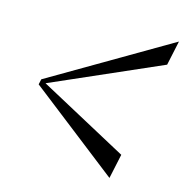

<svg xmlns="http://www.w3.org/2000/svg" viewBox="-99 -754 819 847"><g transform="rotate(15 310.0 -331.0)"><path d="M66.5 -318.5 475 -0.5 499 -112.5 94.5 -331 591.5 -549 615.5 -661 72 -343Z"/></g></svg>

Font: Beautique Display Thin
Style: Bold
Weight: 500
Italic angle: -12°
Designer: Nhat-Quang Ngo
Version: Version 1.100;Glyphs 3.2.3 (3260)